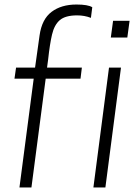

<svg xmlns="http://www.w3.org/2000/svg" viewBox="-20 -829 611 849"><path d="M119 0H66L129 -481H44L51 -530H135Q145 -601 155 -672.5Q165 -744 208 -776.5Q251 -809 318 -809Q369 -809 388 -797L382 -750Q354 -761 321 -761Q269 -761 244.5 -740Q220 -719 210 -676Q200 -633 193 -567L188 -530H342L336 -481H182ZM446 0H393L462 -530H515ZM543 -663H470L480 -737H553Z"/></svg>

Font: Tanohe Sans Light
Style: Italic
Weight: 300
Designer: Village Type and Design LLC & Cristiano Sobral
Foundry: Cooper Hewitt Smithsonian Design Museum
Version: Version 1.00;September 29, 2021;FontCreator 13.0.0.2655 64-b